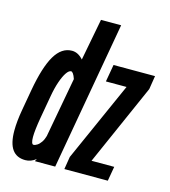

<svg xmlns="http://www.w3.org/2000/svg" viewBox="-113 -853 845 952"><g transform="rotate(15 309.0 -377.5)"><path d="M152 -0.5 159 -13.5Q133.5 7 104.5 7Q59.5 7 37 -24.5Q14.5 -56 14.5 -121Q14.5 -168.5 25.5 -230L44 -335Q66 -459 101 -518Q136 -577 189 -577Q220.5 -577 246.5 -547.5L287.5 -762H391L256.5 -0.5ZM211 -477.5Q199.5 -477.5 187 -459.2Q174.5 -441 163 -407.8Q151.5 -374.5 144 -331L123.5 -215Q112 -147.5 112 -114.5Q112 -96 115.2 -86.5Q118.5 -77 124 -77Q132.5 -77 143 -83.8Q153.5 -90.5 162.8 -104Q172 -117.5 177 -136L233.5 -443.5Q227.5 -461.5 221.5 -469.5Q215.5 -477.5 211 -477.5ZM390 -473.5 405.5 -562H618.5L607.5 -492.5L423 -75H539.5L526.5 -0.5H303.5L314 -65.5L496 -473.5Z"/></g></svg>

Font: JuliaMono ExtraBoldItalic
Style: Regular
Weight: 800
Italic angle: -9°
Monospace: yes
Designer: cormullion
Foundry: corm
Version: Version 0.049; ttfautohint (v1.8.4)